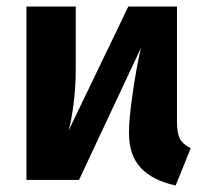

<svg xmlns="http://www.w3.org/2000/svg" viewBox="-20 -551 628 588"><path d="M564 -97 518 17Q448 2 411.5 -36.5Q375 -75 375 -144Q375 -190 387.5 -273.5Q400 -357 412 -405L222 0H61V-531H212V-339Q212 -286 205.5 -234.5Q199 -183 190 -151L373 -531H522V-179Q522 -144 530.5 -127Q539 -110 564 -97Z"/></svg>

Font: FiraGOUPP
Style: Bold
Weight: 700
Designer: bBox Type
Foundry: bBox Type GmbH
Version: Version 1.001